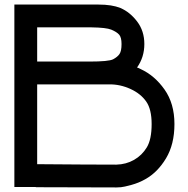

<svg xmlns="http://www.w3.org/2000/svg" viewBox="-20 -820 824 842"><path d="M412 -800Q401 -800 389 -800Q381 -800 376 -800Q376 -800 367 -800H143H43V-700V0H137V1L490 2H491Q498 2 510.5 1Q523 0 556 -9Q589 -18 617 -34Q671 -64 708 -125.5Q745 -187 745 -276Q745 -366 701.5 -427.5Q658 -489 597 -517Q590 -521 581 -524Q613 -569 613 -627Q613 -684 581.5 -725.5Q550 -767 508 -785Q471 -800 412 -800ZM143 -700H367H382Q446 -699 468 -690Q492 -680 502.5 -668Q513 -656 513 -627Q513 -596 504 -583Q495 -570 476 -560Q457 -550 371 -550H367H143ZM143 -450H367H372H457Q507 -451 554 -429Q597 -409 621 -375Q645 -341 645 -276Q645 -209 624 -174Q603 -139 568 -119Q533 -99 490 -98Q372 -98 143 -100Z"/></svg>

Font: Serreria Sobria
Style: Medium
Weight: 500
Version: Version 001.000